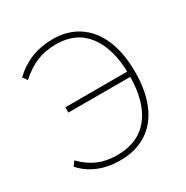

<svg xmlns="http://www.w3.org/2000/svg" viewBox="-167 -867 984 1015"><g transform="rotate(-30 324.5 -360.0)"><path d="M48.8 -86.9 68.4 -114.3Q114.3 -67.4 165 -45.9Q215.8 -24.4 280.3 -24.4Q409.2 -24.4 477.1 -110.4Q544.9 -196.3 545.9 -354.5L563.5 -348.6H168V-380.9H562.5L545.9 -369.1Q543.9 -522.5 478.5 -608.4Q413.1 -694.3 291 -694.3Q225.6 -694.3 173.3 -672.9Q121.1 -651.4 68.4 -604.5L48.8 -631.8Q97.7 -678.7 157.7 -702.6Q217.8 -726.6 289.1 -726.6Q379.9 -726.6 445.8 -682.6Q511.7 -638.7 546.4 -556.2Q581.1 -473.6 581.1 -359.4Q581.1 -244.1 545.9 -161.6Q510.7 -79.1 442.9 -35.6Q375 7.8 280.3 7.8Q208 7.8 149.4 -16.1Q90.8 -40 48.8 -86.9Z"/></g></svg>

Font: Min Sans VF VF
Style: Regular
Weight: 400
Designer: Jinseong-Kim, NotoSansCJK, Nunito
Foundry: Jinseong-Kim
Version: Version 1.420;Glyphs 3.1.2 (3151)